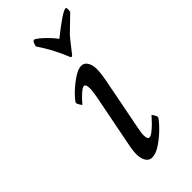

<svg xmlns="http://www.w3.org/2000/svg" viewBox="-203 -665 718 718"><g transform="rotate(-45 155.5 -306.0)"><path d="M196.3 -424.8Q211.9 -424.8 220.7 -410.6Q229.5 -396.5 229.5 -374Q229.5 -353.5 223.6 -322.3L183.6 -117.2Q182.6 -111.3 180.2 -98.1Q177.7 -85 177.7 -77.1Q177.7 -54.7 187.5 -54.7Q195.3 -54.7 206.5 -63.5Q217.8 -72.3 229 -83.5Q240.2 -94.7 246.1 -101.6L252 -108.4Q253.9 -108.4 259.3 -99.1Q264.6 -89.8 264.6 -85.9Q256.8 -72.3 234.9 -50.3Q212.9 -28.3 187.5 -11.2Q162.1 5.9 141.6 5.9Q126 5.9 117.2 -8.3Q108.4 -22.5 108.4 -44.9Q108.4 -52.7 109.9 -65.4Q111.3 -78.1 115.2 -96.7L155.3 -300.8Q158.2 -316.4 159.2 -326.2Q160.2 -335.9 160.2 -339.8Q160.2 -364.3 150.4 -364.3Q142.6 -364.3 126.5 -349.6Q110.4 -335 101.6 -324.2L96.7 -318.4Q94.7 -318.4 89.4 -327.6Q84 -336.9 84 -340.8Q91.8 -354.5 112.3 -374Q132.8 -393.6 156.2 -409.2Q179.7 -424.8 196.3 -424.8ZM195.3 -473.6Q191.4 -473.6 188.5 -482.4Q178.7 -506.8 165 -533.2Q161.1 -541 155.8 -550.8Q150.4 -560.5 143.6 -571.3Q136.7 -582 132.8 -587.9Q128.9 -593.8 127.9 -595.7Q132.8 -618.2 140.6 -618.2Q145.5 -618.2 158.2 -607.9Q170.9 -597.7 185.5 -582.5Q200.2 -567.4 210 -553.7Q291 -618.2 306.6 -618.2Q314.5 -618.2 309.6 -595.7Q299.8 -585.9 282.7 -569.8Q265.6 -553.7 248 -536.1Q243.2 -530.3 232.4 -517.1Q221.7 -503.9 205.1 -482.4Q199.2 -473.6 195.3 -473.6Z"/></g></svg>

Font: Crimson Text
Style: Italic
Weight: 400
Italic angle: -11°
Designer: Sebastian Kosch
Foundry: Sebastian Kosch
Version: Version 1.100; ttfautohint (v1.8.4)